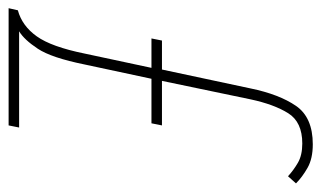

<svg xmlns="http://www.w3.org/2000/svg" viewBox="-206 -590 764 457"><g transform="rotate(90 176.5 -362.0)"><path d="M-32 0H247L252 -25H23Q43 -37 64.5 -69.5Q86 -102 102 -181L136 -340H242L247 -365H141L185 -576Q197 -632 218 -665.5Q239 -699 290 -699Q318 -699 336 -688.5Q354 -678 368 -665L385 -684Q370 -699 348 -711.5Q326 -724 292 -724Q228 -724 200.5 -684Q173 -644 159 -576L114 -365H45L40 -340H110L76 -181Q60 -102 35 -67Q10 -32 -27 -22Z"/></g></svg>

Font: Noto Sans Display Condensed Thin
Style: Italic
Weight: 250
Width: 3
Italic angle: -12°
Designer: Monotype Design Team
Foundry: Monotype Imaging Inc.
Version: Version 1.900